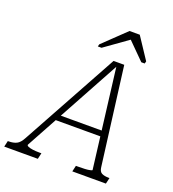

<svg xmlns="http://www.w3.org/2000/svg" viewBox="-211 -1043 1053 1166"><g transform="rotate(20 315.5 -460.0)"><path d="M189 -294H488L490 -258H171ZM422 -703 433 -705 81 -60Q79 -54 90 -49Q101 -44 120.5 -41.5Q140 -39 163 -39H176L167 0H-50L-41 -39H-35Q-6 -39 15 -49Q36 -59 54 -93L396 -716H465L546 -85Q549 -56 566 -47.5Q583 -39 611 -39H616L607 0H390L399 -39H413Q436 -39 456.5 -40Q477 -41 489.5 -44Q502 -47 503 -49ZM491 -920H425L280 -781L276 -766H300L474 -890H433L557 -766H579L583 -781Z"/></g></svg>

Font: Roboto Serif Thin
Style: Italic
Weight: 250
Italic angle: -10°
Version: Version 1.007